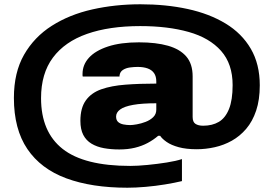

<svg xmlns="http://www.w3.org/2000/svg" viewBox="-20 -720 1280 898"><path d="M576 158Q409 158 290 114Q171 70 108 -23Q45 -116 45 -262Q45 -381 92.5 -464Q140 -547 222.5 -599.5Q305 -652 412 -676Q519 -700 637 -700Q756 -700 857.5 -678Q959 -656 1035 -610Q1111 -564 1153 -492Q1195 -420 1195 -321Q1195 -253 1178 -202.5Q1161 -152 1131.5 -117.5Q1102 -83 1064.5 -62Q1027 -41 984.5 -31.5Q942 -22 900 -22Q851 -22 816 -31.5Q781 -41 759.5 -56Q738 -71 729 -85H720Q698 -66 671 -51.5Q644 -37 611 -29Q578 -21 538 -21Q499 -21 466 -27Q433 -33 408 -48Q383 -63 369.5 -89Q356 -115 356 -155Q356 -215 381.5 -250.5Q407 -286 454 -302.5Q501 -319 566.5 -324Q632 -329 711 -329V-339Q711 -363 700.5 -378Q690 -393 670.5 -400Q651 -407 624 -407Q607 -407 588 -404.5Q569 -402 555 -393Q541 -384 539 -366V-362H367Q366 -364 366 -367.5Q366 -371 366 -374Q366 -417 396 -450Q426 -483 485 -502.5Q544 -522 630 -522Q710 -522 766 -506Q822 -490 851.5 -455.5Q881 -421 881 -363V-173Q881 -149 894.5 -140.5Q908 -132 930 -132Q973 -132 1003.5 -150Q1034 -168 1051 -210Q1068 -252 1068 -322Q1068 -421 1014 -482Q960 -543 862.5 -570.5Q765 -598 636 -598Q491 -598 387 -561.5Q283 -525 227.5 -450.5Q172 -376 172 -261Q172 -103 273 -23.5Q374 56 589 56Q623 56 669.5 51.5Q716 47 760 40Q804 33 831 24V127Q798 135 752.5 142.5Q707 150 660.5 154Q614 158 576 158ZM589 -135Q600 -135 620 -138.5Q640 -142 661 -150Q682 -158 696.5 -172Q711 -186 711 -207V-237Q644 -237 602.5 -229.5Q561 -222 542 -208Q523 -194 523 -175Q523 -158 532.5 -149.5Q542 -141 557.5 -138Q573 -135 589 -135Z"/></svg>

Font: Archivo SemiBold Expanded Black
Style: Regular
Weight: 900
Width: 7
Version: Version 2.001